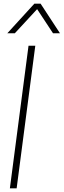

<svg xmlns="http://www.w3.org/2000/svg" viewBox="-20 -1030 348 1050"><path d="M71 0H34L136 -780H173ZM308 -848H270L183 -980L61 -848H20L168 -1010H202Z"/></svg>

Font: Tanohe Sans ExtraLight
Style: Italic
Weight: 200
Designer: Village Type and Design LLC & Cristiano Sobral
Foundry: Cooper Hewitt Smithsonian Design Museum
Version: Version 1.00;September 29, 2021;FontCreator 13.0.0.2655 64-b